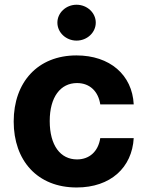

<svg xmlns="http://www.w3.org/2000/svg" viewBox="-20 -789 627 819"><path d="M306.8 10.7C452.1 10.7 543.3 -74.6 550.4 -199.9H407.7C398.8 -141.7 360.4 -109 308.6 -109C237.9 -109 192.1 -168.3 192.1 -272.7C192.1 -375.7 238.3 -434.7 308.6 -434.7C364 -434.7 399.5 -398.1 407.7 -343.8H550.4C544 -469.8 448.5 -552.6 306.1 -552.6C140.6 -552.6 38.4 -437.9 38.4 -270.6C38.4 -104.8 138.8 10.7 306.8 10.7ZM224.8 -692.5C224.8 -650.2 261.7 -615.8 306.5 -615.8C351.6 -615.8 388.5 -650.2 388.5 -692.5C388.5 -734.4 351.6 -768.8 306.5 -768.8C261.7 -768.8 224.8 -734.4 224.8 -692.5Z"/></svg>

Font: Inter-Hewn
Style: Bold
Weight: 700
Designer: Rasmus Andersson
Foundry: rsms
Version: Version 3.012;git-f93a4a705